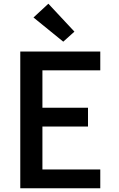

<svg xmlns="http://www.w3.org/2000/svg" viewBox="-20 -1012 640 1032"><path d="M89 0V-735H519V-634H208V-433H453V-332H208V-101H519V0ZM320 -788 160 -918 240 -992 380 -842Z"/></svg>

Font: Iosevka Curly Extended
Style: Bold
Weight: 700
Width: 7
Monospace: yes
Designer: Belleve Invis
Foundry: Belleve Invis
Version: Version 11.1.0; ttfautohint (v1.8.3)